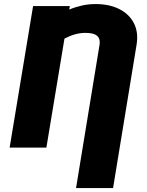

<svg xmlns="http://www.w3.org/2000/svg" viewBox="-20 -742 739 965"><path d="M548.3 203.1H362.2L480.1 -515.6Q483 -531.2 479 -545.3Q475.1 -559.3 458.8 -568Q442.5 -576.7 407.7 -576.7Q358.3 -576.7 304 -547.9L213.1 0H28.4L146.3 -711.6H331L328.1 -693.9Q358.3 -706.7 391.5 -714.1Q424.7 -721.6 460.2 -721.6Q529.8 -721.6 579.7 -696.4Q629.6 -671.2 653.2 -625Q676.8 -578.8 666.2 -515.6Z"/></svg>

Font: Inter UI Black
Style: Italic
Weight: 900
Italic angle: -9.39999°
Designer: Rasmus Andersson
Foundry: rsms
Version: 3.2;8d6f07862